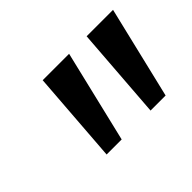

<svg xmlns="http://www.w3.org/2000/svg" viewBox="-66 -840 550 550"><g transform="rotate(-45 209.0 -565.0)"><path d="M112 -425 133 -705H240L173 -425ZM290 -425 311 -705H418L351 -425Z"/></g></svg>

Font: Nunito Sans 12pt Medium
Style: Italic
Weight: 500
Italic angle: -9°
Designer: Vernon Adams
Foundry: Vernon Adams
Version: Version 3.101;gftools[0.9.27]